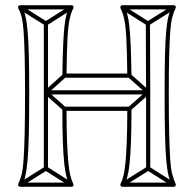

<svg xmlns="http://www.w3.org/2000/svg" viewBox="-20 -708 743 736"><path d="M164 -618H148V-354Q148 -354 148 -354Q148 -354 148 -354V-62H164V-354Q164 -354 164 -354Q164 -354 164 -354ZM555 -618H539L540 -354Q540 -354 540 -354Q540 -354 540 -354V-62H556V-354Q556 -354 556 -354Q556 -354 556 -354ZM548 -346V-362H156V-346ZM232 -412 222 -424 151 -360Q148 -358 148 -354Q148 -350 151 -348L222 -285L232 -297L161 -360Q159 -362 159 -354Q159 -346 161 -348ZM250 7 258 -7 160 -69Q159 -70 156.5 -70Q154 -70 152 -69L53 -7L61 7L160 -55Q162 -57 156 -57Q150 -57 152 -55ZM61 -687 53 -673 152 -611Q154 -610 156.5 -610Q159 -610 160 -611L258 -673L250 -687L152 -625Q150 -624 156 -624Q162 -624 160 -625ZM471 -297 481 -285 553 -348Q556 -350 556 -354Q556 -358 553 -360L481 -424L471 -412L543 -348Q545 -346 545 -354Q545 -362 543 -360ZM642 7 650 -7 552 -69Q551 -70 548.5 -70Q546 -70 544 -69L445 -7L453 7L552 -55Q554 -57 548 -57Q542 -57 544 -55ZM453 -687 445 -673 543 -611Q545 -610 547.5 -610Q550 -610 551 -611L650 -673L642 -687L543 -625Q541 -624 547 -624Q553 -624 551 -625ZM57 8H254Q259 8 261 4.5Q263 1 261 -3Q254 -17 249.5 -35.5Q245 -54 242 -85Q239 -116 237 -165.5Q235 -215 235 -291L227 -283H476L468 -291Q468 -215 466 -165.5Q464 -116 461 -85Q458 -54 453.5 -35.5Q449 -17 442 -3Q440 1 442.5 4.5Q445 8 449 8H646Q651 8 653 4Q655 0 653 -4Q646 -19 640.5 -39.5Q635 -60 632.5 -97Q630 -134 628.5 -194.5Q627 -255 627 -349Q627 -438 628.5 -495Q630 -552 632.5 -587Q635 -622 640.5 -642Q646 -662 653 -676Q655 -681 653 -684.5Q651 -688 646 -688H449Q445 -688 442.5 -684.5Q440 -681 442 -676Q451 -659 456.5 -633Q462 -607 464.5 -557.5Q467 -508 468 -418L476 -426H227L235 -418Q236 -508 238.5 -557.5Q241 -607 246.5 -633Q252 -659 261 -676Q263 -681 261 -684.5Q259 -688 254 -688H57Q53 -688 50.5 -684.5Q48 -681 50 -676Q58 -662 63 -642Q68 -622 70.5 -587Q73 -552 74.5 -495Q76 -438 76 -349Q76 -255 74.5 -194.5Q73 -134 70.5 -97Q68 -60 63 -39.5Q58 -19 50 -4Q48 0 50.5 4Q53 8 57 8ZM57 -8 64 4Q72 -11 77 -32.5Q82 -54 85.5 -91.5Q89 -129 90.5 -191Q92 -253 92 -349Q92 -440 90.5 -498.5Q89 -557 85.5 -592.5Q82 -628 77 -648.5Q72 -669 64 -684L57 -672H254L247 -684Q240 -671 235 -653Q230 -635 227 -606.5Q224 -578 222 -532.5Q220 -487 219 -418Q219 -415 221.5 -412.5Q224 -410 227 -410H476Q479 -410 481.5 -412.5Q484 -415 484 -418Q483 -487 481 -532.5Q479 -578 476 -606.5Q473 -635 468 -653Q463 -671 456 -684L449 -672H646L639 -684Q632 -669 626.5 -648.5Q621 -628 617.5 -592.5Q614 -557 612.5 -498.5Q611 -440 611 -349Q611 -253 612.5 -191Q614 -129 617.5 -91.5Q621 -54 626.5 -32.5Q632 -11 639 4L646 -8H449L456 3Q463 -11 468 -29.5Q473 -48 476.5 -79.5Q480 -111 482 -162Q484 -213 484 -291Q484 -294 481.5 -296.5Q479 -299 476 -299H227Q224 -299 221.5 -296.5Q219 -294 219 -291Q219 -213 221 -162Q223 -111 226.5 -79.5Q230 -48 235 -29.5Q240 -11 247 3L254 -8Z"/></svg>

Font: Tilt Prism
Style: Regular
Weight: 400
Version: Version 1.000